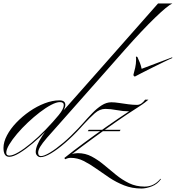

<svg xmlns="http://www.w3.org/2000/svg" viewBox="-76 -893 1009 1102"><path d="M529 -481H485L831 -873H913Q885 -860 813.5 -791Q742 -722 640 -607ZM-23 7Q-56 7 -56 -44Q-56 -78 -36 -116Q-16 -154 18 -189.5Q52 -225 94 -254Q136 -283 180.5 -300Q225 -317 265 -317Q299 -317 299 -291Q299 -267 268 -229.5Q237 -192 190 -143Q153 -105 112 -70.5Q71 -36 35.5 -14.5Q0 7 -23 7ZM-22 0Q-3 0 29.5 -19Q62 -38 102.5 -71.5Q143 -105 185 -148Q232 -197 261 -232.5Q290 -268 290 -290Q290 -307 268 -307Q248 -307 217.5 -291Q187 -275 152.5 -248.5Q118 -222 84 -190Q50 -158 22 -125Q-6 -92 -23 -63.5Q-40 -35 -40 -16Q-40 0 -22 0ZM267 -185Q221 -134 193.5 -102Q166 -70 154.5 -50.5Q143 -31 143 -17Q143 3 159 3Q177 3 211 -17.5Q245 -38 287.5 -74Q330 -110 373 -156L385 -169H395L386 -159Q343 -112 298.5 -73.5Q254 -35 217 -13Q180 9 157 9Q146 9 137.5 0.5Q129 -8 129 -21Q129 -55 166 -112Q203 -169 269 -237L485 -481H529ZM616 -148 611 -140H428L433 -148ZM845 133 848 135Q828 164 795.5 176.5Q763 189 736 189Q682 189 636.5 171Q591 153 552 127Q513 101 476.5 75Q440 49 404.5 31Q369 13 330 13Q313 13 299 21L293 14Q344 -27 407 -73.5Q470 -120 537 -167Q604 -214 665 -254Q631 -254 594.5 -261Q558 -268 529 -268Q496 -268 467.5 -242.5Q439 -217 407 -182L395 -169H385L397 -182Q426 -215 453 -243Q480 -271 507.5 -288.5Q535 -306 563 -306Q582 -306 608 -302Q634 -298 661 -294.5Q688 -291 710 -291Q736 -291 757 -321H776Q757 -305 740.5 -293.5Q724 -282 711 -274Q657 -240 591 -194Q525 -148 458.5 -99.5Q392 -51 336 -8Q343 -11 352.5 -12.5Q362 -14 371 -14Q414 -14 450.5 5.5Q487 25 521 53.5Q555 82 590 110.5Q625 139 665 158.5Q705 178 754 178Q808 178 845 133ZM912 -564 913 -560Q898 -554 866.5 -538.5Q835 -523 799.5 -505.5Q764 -488 736 -473.5Q708 -459 699 -454Q690 -454 690 -465Q695 -482 700 -504.5Q705 -527 705 -548Q705 -553 705 -557.5Q705 -562 704 -566Q704 -568 708 -568Q710 -568 713 -565Q721 -548 727 -532.5Q733 -517 737 -498Z"/></svg>

Font: Ballet
Style: Regular
Weight: 400
Designer: Maximiliano R. Sproviero
Foundry: Omnibus-Type
Version: Version 1.100